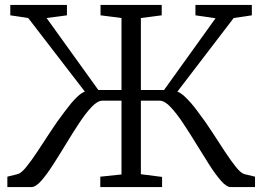

<svg xmlns="http://www.w3.org/2000/svg" viewBox="-20 -763 1070 783"><path d="M10 0V-42.5L50.5 -52.5Q65.5 -55.5 86.5 -81.2Q107.5 -107 132.8 -145.2Q158 -183.5 185.8 -226Q213.5 -268.5 241.5 -305Q256 -324.5 270.2 -341.8Q284.5 -359 298.5 -371.5Q312.5 -384 326 -389.5L95 -689.5L22 -700.5V-743H253V-700.5L170 -689.5L381 -396H475.5V-689.5L390 -700.5V-743H639.5V-700.5L554.5 -689.5V-396H649L859 -688.5L777 -700.5V-743H1007V-700.5L933 -689.5L703.5 -389.5Q717 -384 731.2 -371.2Q745.5 -358.5 760.2 -341.2Q775 -324 789 -304.5Q817 -268 844.5 -225.5Q872 -183 897 -145Q922 -107 942.8 -81.2Q963.5 -55.5 978.5 -52.5L1020 -42.5V0H921Q904 0 881.5 -25.5Q859 -51 833.5 -91Q808 -131 780.5 -176Q753 -221 726.2 -261.2Q699.5 -301.5 675.2 -327Q651 -352.5 630.5 -352.5H554.5V-52.5L641 -41.5V0H389V-42.5L475.5 -51.5V-352.5H398Q378 -352.5 353.8 -327Q329.5 -301.5 303 -261.2Q276.5 -221 249.2 -176Q222 -131 196.2 -91Q170.5 -51 148 -25.5Q125.5 0 107.5 0Z"/></svg>

Font: Merriweather 24pt Light
Style: Regular
Weight: 300
Designer: Eben Sorkin
Foundry: Eben Sorkin
Version: Version 2.100